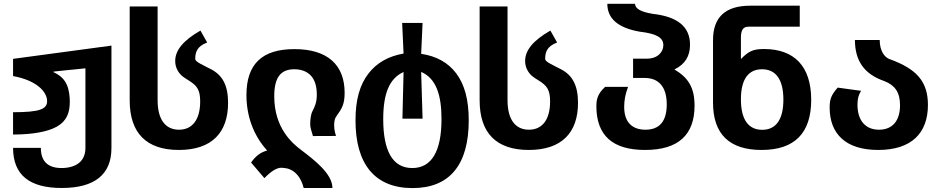

<svg xmlns="http://www.w3.org/2000/svg" viewBox="-20 -774 4856 991"><path d="M298.8 196.3C468.8 196.3 555.2 126.5 555.2 -9.8V-538.6L47.4 -470.2V-381.3C166.5 -359.9 223.1 -301.8 223.1 -252C223.1 -210 183.6 -194.8 47.4 -194.8V-79.6C150.4 -79.6 227.5 -94.7 272.9 -120.1C324.7 -148.9 340.3 -193.4 340.3 -248.5C340.3 -274.4 336.9 -309.6 325.2 -335.9C314 -361.8 293.9 -384.3 256.3 -401.4V-404.3L268.1 -405.8C274.9 -406.7 269 -405.8 277.3 -406.7C279.8 -407.2 282.7 -407.2 286.1 -407.7C289.1 -407.7 292.5 -408.2 296.9 -408.7C329.1 -412.6 339.8 -413.1 358.9 -415C379.9 -417 400.4 -418.9 420.9 -421.4V-10.7C420.9 24.4 408.7 50.3 387.2 67.4C365.2 85 332.5 93.3 297.9 93.3C224.6 93.3 190.9 56.2 190.9 -10.7H47.4C47.9 128.4 130.9 196.3 298.8 196.3Z M903.3 0C1073.7 0 1157.2 -89.8 1157.2 -243.2C1157.2 -333.5 1128.4 -386.2 1068.4 -417C1062 -420.4 1031.7 -435.1 1012.7 -445.8C997.6 -454.1 987.8 -461.9 987.8 -469.7C987.8 -484.9 989.3 -501 997.6 -515.6C1005.9 -530.8 1020.5 -543.5 1049.3 -554.7L1014.6 -616.2C924.3 -564.5 884.3 -513.7 884.3 -459C884.3 -441.9 888.2 -424.3 898.9 -406.7C914.1 -381.8 935.1 -370.6 954.6 -358.4C995.6 -332.5 1013.2 -312 1013.2 -250.5C1013.2 -158.2 974.1 -104.5 903.8 -104.5C836.4 -104.5 793.5 -153.8 793.5 -256.3V-740.7H649.4V-256.3C649.4 -86.9 735.8 0 903.3 0Z M1547.4 196.3H1695.8C1695.8 123 1603 52.2 1534.2 0C1489.7 -33.7 1395.5 -111.8 1395.5 -276.9C1395.5 -372.6 1427.2 -416.5 1499 -416.5C1533.7 -416.5 1562.5 -406.2 1583 -385.3C1602.1 -365.7 1615.2 -334.5 1615.2 -286.1C1615.2 -245.6 1606 -226.1 1591.8 -198.2C1585.9 -187 1581.1 -161.1 1581.1 -133.8C1581.1 -125 1581.5 -119.1 1585.4 -105.5C1588.4 -94.2 1591.8 -84.5 1595.2 -71.8L1714.4 -72.3C1710 -85.9 1707.5 -95.2 1706.1 -106.4C1705.1 -113.8 1704.6 -122.1 1704.6 -127.9C1704.6 -138.2 1706.1 -150.4 1708.5 -158.7C1710.4 -165.5 1712.9 -169.4 1720.2 -179.7C1743.7 -212.9 1758.8 -235.4 1758.8 -294.9C1758.8 -439 1670.9 -520.5 1499.5 -520.5C1332 -520.5 1252 -442.9 1252 -283.2C1252 -180.2 1285.2 -78.1 1358.9 2.9C1324.2 12.2 1299.3 31.7 1275.9 64.9L1344.7 145.5C1378.9 109.9 1408.2 91.8 1432.1 91.8C1440.4 91.8 1453.1 93.8 1465.3 96.2C1503.9 107.4 1533.7 141.1 1547.4 196.3Z M2109.4 196.8C2302.7 196.8 2399.4 74.2 2399.4 -152.8C2399.4 -260.7 2377.4 -338.4 2335 -395C2293 -451.2 2231.4 -484.9 2153.8 -496.1L2161.1 -655.8H2055.7L2063 -497.6C1984.9 -483.9 1924.8 -450.2 1881.8 -394.5C1837.4 -336.9 1814.9 -260.3 1814.9 -152.8C1814.9 71.8 1913.6 196.8 2109.4 196.8ZM2107.9 93.3C2007.8 93.3 1958 7.3 1958 -158.7C1958 -292.5 1990.2 -369.6 2063 -402.3L2057.1 -161.6H2161.1L2153.8 -402.8C2229 -370.6 2258.8 -287.6 2258.8 -159.7C2258.8 6.8 2208 93.3 2107.9 93.3Z M2709.5 0C2879.9 0 2963.4 -89.8 2963.4 -243.2C2963.4 -333.5 2934.6 -386.2 2874.5 -417C2868.2 -420.4 2837.9 -435.1 2818.8 -445.8C2803.7 -454.1 2793.9 -461.9 2793.9 -469.7C2793.9 -484.9 2795.4 -501 2803.7 -515.6C2812 -530.8 2826.7 -543.5 2855.5 -554.7L2820.8 -616.2C2730.5 -564.5 2690.4 -513.7 2690.4 -459C2690.4 -441.9 2694.3 -424.3 2705.1 -406.7C2720.2 -381.8 2741.2 -370.6 2760.7 -358.4C2801.8 -332.5 2819.3 -312 2819.3 -250.5C2819.3 -158.2 2780.3 -104.5 2710 -104.5C2642.6 -104.5 2599.6 -153.8 2599.6 -256.3V-740.7H2455.6V-256.3C2455.6 -86.9 2542 0 2709.5 0Z M3309.6 0C3482.9 0 3564.9 -79.6 3564.9 -228.5C3564.9 -321.3 3533.2 -373 3460.9 -415.5C3516.1 -442.4 3541.5 -484.4 3541.5 -543C3541.5 -636.2 3477.1 -688.5 3348.1 -702.6H3349.1C3288.1 -712.4 3257.8 -729.5 3257.8 -754.4H3114.7C3114.7 -677.7 3170.4 -629.9 3282.2 -610.4C3366.7 -600.6 3403.8 -580.6 3403.8 -541C3403.8 -507.3 3377 -471.2 3317.9 -471.2H3247.6V-371.6H3307.6C3377.9 -371.6 3421.4 -328.1 3421.4 -234.9C3421.4 -147.9 3383.8 -104.5 3311.5 -104.5C3245.1 -104.5 3201.7 -141.1 3201.7 -222.2C3201.7 -236.8 3203.1 -255.4 3206.1 -271.5C3209 -287.6 3213.9 -304.2 3221.7 -325.7H3103.5C3081.1 -305.2 3069.8 -287.6 3064 -269.5C3058.6 -252.9 3058.1 -238.3 3058.1 -226.6C3058.1 -73.2 3143.6 0 3309.6 0Z M3910.6 0C4082.5 0 4167 -87.9 4167 -258.8C4167 -434.1 4077.6 -521 3923.3 -521C3867.7 -521 3843.8 -509.8 3804.2 -469.2V-579.1C3804.2 -621.6 3817.4 -636.2 3843.3 -636.2H4107.9V-744.6H3852.5C3723.6 -744.6 3659.7 -685.1 3660.2 -565.4V-244.6C3660.2 -81.1 3745.6 0 3910.6 0ZM3914.1 -104C3842.3 -104 3804.2 -157.7 3804.2 -261.2C3804.2 -368.2 3845.2 -416.5 3913.1 -416.5C3984.4 -416.5 4023.4 -363.8 4023.4 -259.8C4023.4 -153.8 3982.9 -104 3914.1 -104Z M4512.7 0C4685.1 0 4769.5 -87.4 4769.5 -232.4C4769.5 -353 4711.4 -418 4573.2 -468.3L4573.7 -467.8C4544.9 -478 4521 -510.7 4520.5 -567.4H4392.6C4393.1 -462.4 4438 -391.6 4545.9 -355H4545.4C4599.1 -334 4625.5 -297.4 4625.5 -231C4625.5 -149.4 4585.4 -104.5 4517.1 -104.5C4447.3 -104.5 4405.8 -151.4 4405.8 -233.9C4405.8 -264.6 4411.6 -284.7 4424.3 -305.2L4303.7 -321.8C4270.5 -283.7 4262.2 -262.2 4262.2 -219.2C4262.2 -81.1 4347.2 0 4512.7 0Z"/></svg>

Font: Hack
Style: Bold
Weight: 700
Monospace: yes
Designer: Christopher Simpkins
Foundry: Christopher Simpkins
Version: Version 2.010